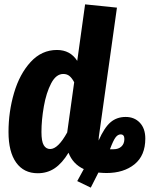

<svg xmlns="http://www.w3.org/2000/svg" viewBox="-20 -777 700 880"><path d="M646 -142Q646 -64 596.5 -24Q547 16 468 16Q455 16 431 14L396 83L334 53L364 -2Q314 -25 294 -77Q265 -29 231 -6Q197 17 153 17Q89 17 54 -32Q19 -81 19 -172Q19 -265 44.5 -351.5Q70 -438 120.5 -493Q171 -548 241 -548Q302 -548 334 -498L370 -757L516 -742L433 -150Q432 -144 432 -133Q458 -192 486.5 -216.5Q515 -241 556 -241Q596 -241 621 -214.5Q646 -188 646 -142ZM320 -400Q310 -419 298.5 -428.5Q287 -438 270 -438Q237 -438 214.5 -395Q192 -352 181 -289.5Q170 -227 170 -172Q170 -129 180.5 -111.5Q191 -94 210 -94Q246 -94 288 -170ZM550 -140Q550 -161 533 -161Q520 -161 509.5 -147Q499 -133 484 -93H501Q523 -93 536.5 -105.5Q550 -118 550 -140Z"/></svg>

Font: Fira Sans Extra Condensed
Style: Bold Italic
Weight: 700
Width: 3
Italic angle: -8°
Designer: Carrois Corporate & Edenspiekermann AG
Foundry: Carrois Corporate GbR & Edenspiekermann AG
Version: Version 4.203